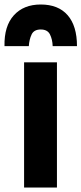

<svg xmlns="http://www.w3.org/2000/svg" viewBox="-48 -816 362 853"><path d="M205 -539H59V17H205ZM133 -796Q57 -796 13.5 -748Q-30 -700 -28 -611H80Q82 -641 92.5 -663Q103 -685 133 -685Q163 -685 174 -663Q185 -641 186 -611H294Q294 -701 252.5 -748.5Q211 -796 133 -796Z"/></svg>

Font: Repo Bold
Style: Bold
Weight: 700
Designer: Stefan Peev
Foundry: Context Ltd
Version: Version 1.502